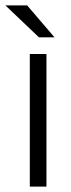

<svg xmlns="http://www.w3.org/2000/svg" viewBox="-39 -695 265 715"><path d="M134 0H72V-494H134ZM106 -556 -19 -675H62L164 -556Z"/></svg>

Font: Blinker Light
Style: Regular
Weight: 300
Designer: Juergen Huber
Foundry: supertype
Version: Version 1.017;hotconv 1.0.117;makeotfexe 2.5.65602